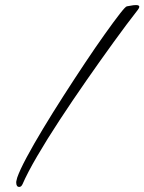

<svg xmlns="http://www.w3.org/2000/svg" viewBox="-20 -616 570 758"><path d="M56 122Q44 122 44 104Q44 100 45.5 95Q47 90 48 85Q58 56 85 5.5Q112 -45 150 -108Q188 -171 231 -238Q274 -305 316 -368Q358 -431 394 -481.5Q430 -532 453 -561.5Q476 -591 481 -591Q484 -591 495.5 -593.5Q507 -596 517 -596Q530 -596 530 -589Q530 -585 524 -577Q481 -522 428.5 -449.5Q376 -377 321 -298Q266 -219 215.5 -142Q165 -65 126.5 1Q88 67 69 111Q64 122 56 122Z"/></svg>

Font: Arizonia
Style: Regular
Weight: 400
Designer: Robert E. Leuschke
Foundry: Robert E. Leuschke
Version: Version 1.010; ttfautohint (v1.8.4.7-5d5b)